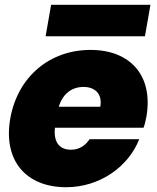

<svg xmlns="http://www.w3.org/2000/svg" viewBox="-20 -777 656 804"><path d="M330 -413C375 -413 410 -386 400 -330H226C243 -385 281 -413 330 -413ZM563 -194H355C340 -171 315 -150 277 -150C234 -150 203 -176 210 -242H581C587 -257 590 -273 593 -288C623 -461 525 -568 359 -568C191 -568 55 -459 23 -281C-8 -102 91 7 257 7C398 7 518 -79 563 -194ZM171 -625H587L610 -757H194Z"/></svg>

Font: SVN-Poppins ExtraBold
Style: Italic
Weight: 800
Italic angle: -10°
Designer: Ninad Kale (Devanagari), Jonny Pinhorn (Latin)
Foundry: Indian Type Foundry
Version: Version 3.002 2017